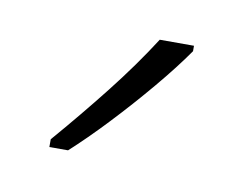

<svg xmlns="http://www.w3.org/2000/svg" viewBox="-35 -807 308 243"><g transform="rotate(10 119.0 -685.0)"><path d="M198 -757Q182 -734 158.5 -706Q135 -678 110 -651.5Q85 -625 64 -606H40V-616Q72 -653 101.5 -690.5Q131 -728 154 -764H198Z"/></g></svg>

Font: Noto Sans Lao UI Cond ExtLt
Style: Regular
Weight: 200
Width: 3
Designer: Monotype Design Team
Foundry: Monotype Imaging Inc.
Version: Version 2.000; ttfautohint (v1.8.4.7-5d5b)